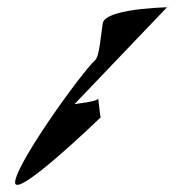

<svg xmlns="http://www.w3.org/2000/svg" viewBox="-20 -551 488 531"><path d="M22 -50C12 12 259 -227 259 -227C256 -227 252 -287 251 -278C250 -270 189 -264 186 -263L442 -531C487 -531 271 -533 264 -486C260 -460 254 -390 244 -388L249 -389C231 -385 32 -113 22 -50ZM242 -388H244Z"/></svg>

Font: Ampere
Style: SCUltCndIta
Weight: 400
Version: Version 1